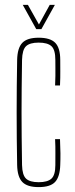

<svg xmlns="http://www.w3.org/2000/svg" viewBox="-20 -759 308 784"><path d="M205 -410Q206 -431 206.2 -449Q206.5 -467 206.2 -483Q206 -499 206 -514Q206 -556 190 -570.5Q174 -585 138 -585Q102 -585 86.5 -570.5Q71 -556 70 -514Q69 -450.5 68.5 -399Q68 -347.5 68 -299.5Q68 -251.5 68.5 -200Q69 -148.5 70 -85Q71 -44 86.5 -29.5Q102 -15 138 -15Q174 -15 190 -29.5Q206 -44 206 -85Q206 -108.5 206.2 -134Q206.5 -159.5 205 -191H225Q226.5 -159 226.8 -133Q227 -107 226 -85Q224.5 -37 205 -16Q185.5 5 138 5Q91 5 71 -16Q51 -37 50 -85Q49 -138.5 48.5 -192.2Q48 -246 48 -299.5Q48 -353 48.5 -406.8Q49 -460.5 50 -514Q51 -563 71 -584Q91 -605 138 -605Q185.5 -605 205.8 -584Q226 -563 226 -514Q226 -493 226.2 -467.8Q226.5 -442.5 225 -410ZM128 -640 73 -739H94L139 -659L183 -739H204L149 -640Z"/></svg>

Font: Big Shoulders Display Thin Thin
Style: Regular
Weight: 250
Version: Version 2.002